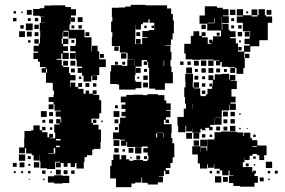

<svg xmlns="http://www.w3.org/2000/svg" viewBox="-20 -742 1176 793"><path d="M472 -393H463V-395H435V-447H439V-473H483V-470H506V-496H533V-497H507V-523H503V-525H475V-552H442V-590H444V-609H439V-653H444V-672H442V-710H471V-711H497V-715H520V-722H582V-720H670V-707H687V-684H694V-658H698V-604H693V-579H686V-556H663V-554H684V-528H688V-494H684V-468H688V-444H694V-398H661V-371H621V-376H596V-462H592V-487H588V-474H574V-488H587V-494H569V-493H565V-467H540V-432H537V-410H540V-404H564V-378H540V-372H472ZM390 -530V-497H417V-465H390V-432H363V-431H381V-411H361V-429H357V-405H325V-429H319V-441H301V-461H319V-467H297V-494H294V-522H293V-499H269V-523H292V-530H270V-552H292V-560H294V-583H263V-615H242V-611H261V-591H241V-610H239V-583H235V-561H240V-582H262V-560H241V-551H261V-531H241V-524H264V-498H238V-521H233V-499H214V-495H235V-471H241V-465H265V-440H270V-432H292V-410H270V-402H269V-383H271V-401H291V-383H303V-375H325V-355H334V-368H348V-355H363V-369H379V-353H365V-350H390V-328H398V-274H390V-252H358V-234H364V-227H387V-207H397V-155H395V-127H368V-124H361V-101H339V-93H329V-73H326V-46H296V-68H290V-52H272V-68H259V-53H243V-69H231V-51H211V-71H229V-74H208V-44H174V-47H147V-74H144V-101H143V-79H119V-101H111V-108H88V-130H83V-109H59V-133H80V-172H81V-201H108V-204H118V-224H144V-204H154V-196H176V-175H183V-189H199V-173H185V-171H208V-194H204V-228H226V-232H212V-250H230V-236H233V-251H231V-260H210V-282H231V-285H205V-311H201V-321H181V-341H201V-351H203V-368H198V-397H197V-400H170V-442H174V-458H170V-442H152V-460H168V-465H145V-487H137V-498H118V-524H137V-529H119V-553H140V-562H145V-587H146V-614H144V-648H166V-649H149V-673H163V-674H144V-677H117V-705H144V-708H163V-719H192V-720H250V-713H273V-704H294V-678H273V-670H290V-652H272V-669H271V-641H267V-619H329V-588H358V-554H357V-530H359V-553H383V-530ZM1074 -679H1079V-674H1104V-648H1086V-576H1051V-551H1014V-528H989V-501H991V-461H985V-437H957V-461H951V-464H924V-466H896V-486H890V-472H872V-490H886V-492H862V-496H807V-495H775V-497H747V-521H741V-561H768V-594H779V-613H803V-594H813V-609H829V-593H814V-588H838V-561H853V-564H844V-578H858V-569H860V-592H893V-616H836V-644H804V-678H826V-716H876V-710H900V-704H924V-678H900V-675H925V-647H897V-672H896V-619H898V-644H924V-619H929V-613H953V-589H931V-584H954V-563H963V-529H988V-554H1011V-560H990V-582H1011V-591H1013V-613H983V-648H958V-674H983V-678H958V-704H984V-679H1019V-674H1043V-679H1048V-704H1074ZM1019 -703H1043V-679H1019ZM930 -702H952V-680H930ZM91 -701H111V-681H91ZM1081 -701H1101V-681H1081ZM36 -696H46V-686H36ZM997 -695H1005V-687H997ZM68 -694H74V-688H68ZM301 -671H321V-651H301ZM34 -668H48V-654H34ZM124 -654V-668H138V-654ZM107 -667V-655H95V-667ZM935 -667H947V-655H935ZM838 -648V-646H866V-666H864V-648ZM617 -618V-648H598V-662H593V-649H570V-642H562V-620H540V-640H539V-583H538V-560H567V-585H589V-588H568V-614H594V-618ZM87 -645H115V-617H87ZM140 -622H122V-640H140ZM812 -640H830V-622H812ZM64 -638H78V-624H64ZM318 -638V-624H304V-638ZM964 -624V-638H978V-624ZM287 -637V-625H275V-637ZM947 -625H935V-637H947ZM586 -626H576V-636H586ZM606 -636H616V-626H606ZM59 -613H83V-589H59ZM91 -611H111V-591H91ZM991 -591V-611H1011V-591ZM980 -592H962V-610H980ZM139 -609V-593H123V-609ZM333 -609H349V-593H333ZM543 -609H559V-593H543ZM875 -595V-607H887V-595ZM561 -561H541V-581H561ZM122 -562V-580H140V-562ZM275 -565V-577H287V-565ZM106 -576V-566H96V-576ZM967 -567V-575H975V-567ZM452 -550H470V-532H452ZM978 -534H964V-548H978ZM480 -522H502V-500H480ZM992 -520H1010V-502H992ZM393 -519H409V-503H393ZM536 -470H537V-493H536ZM810 -492H832V-470H810ZM862 -470H840V-492H862ZM241 -491H261V-471H241ZM271 -491H291V-471H271ZM656 -491V-468H658V-491ZM781 -491H801V-471H781ZM724 -488H738V-474H724ZM754 -474V-488H768V-474ZM467 -487V-475H455V-487ZM497 -487V-475H485V-487ZM773 -439H749V-463H773ZM541 -461H561V-441H541ZM841 -461H861V-441H841ZM951 -441H931V-461H951ZM812 -460H830V-442H812ZM289 -459V-443H273V-459ZM873 -443V-459H889V-443ZM575 -445V-457H587V-445ZM785 -445V-457H797V-445ZM905 -445V-457H917V-445ZM774 -194V-210H773V-199H749V-223H746V-196H716V-223H713V-259H739V-293H748V-314H744V-341H741V-381H746V-405H745V-437H777V-405H776V-381H780V-402H802V-380H781V-377H807V-349H809V-345H830V-352H837V-375H856V-385H845V-397H857V-386H859V-411H841V-431H861V-413H867V-435H895V-437H927V-413H930V-432H952V-410H933V-408H958V-374H936V-343H953V-319H932V-314H954V-288H928V-310H926V-286H896V-256H869V-255H895V-227H867V-253H866V-226H848V-218H858V-204H844V-214H828V-204H814V-210H808V-194ZM590 -412H572V-430H590ZM799 -413H783V-429H799ZM815 -415V-427H827V-415ZM316 -426V-416H306V-426ZM555 -425V-417H547V-425ZM591 -381H571V-401H591ZM303 -399H319V-383H303ZM349 -399V-383H333V-399ZM378 -398V-384H364V-398ZM814 -398H828V-384H814ZM828 -354H814V-368H828ZM687 -172H692V-150H700V-92H693V-69H684V-48H665V-39H679V-23H663V-37H657V-15H636V-13H653V11H632V20H590V13H567V-9H564V12H538V16H523V31H459V-5H435V-57H441V-81H448V-104H474V-84H481V-101H501V-84H514V-78H531V-81H571V-77H589V-83H593V-100H590V-112H572V-130H590V-137H567V-135H505V-156H502V-140H480V-162H496V-165H475V-167H447V-195H471V-231H476V-256H499V-262H482V-280H498V-292H482V-310H498V-319H479V-343H502V-350H531V-351H571V-349H589V-353H633V-349H659V-327H667V-315H685V-287H667V-284H684V-258H665V-248H678V-234H664V-247H657V-229H689V-193H687ZM775 -313H774V-293H775ZM201 -291H181V-311H201ZM455 -295V-307H467V-295ZM149 -283H173V-259H149ZM449 -283H473V-259H449ZM901 -281H921V-261H901ZM932 -280H950V-262H932ZM183 -279H199V-263H183ZM968 -274H974V-268H968ZM950 -232H932V-250H950ZM199 -233H183V-249H199ZM453 -249H469V-233H453ZM903 -249H919V-233H903ZM364 -248H378V-234H364ZM167 -247V-235H155V-247ZM404 -238H398V-244H404ZM952 -200H930V-222H952ZM889 -219V-203H873V-219ZM919 -203H903V-219H919ZM154 -218H168V-204H154ZM467 -217V-205H455V-217ZM196 -216V-206H186V-216ZM974 -208H968V-214H974ZM1003 -213V-209H999V-213ZM1043 -141H1081V-101H1071V-81H1051V-101H1041V-106H1023V-99H1011V-81H991V-92H990V-72H983V-52H1022V-31H1025V-37H1037V-25H1031V-15H1045V13H1031V29H971V26H944V14H926V-16H944V-18H928V-38H924V-18H898V-38H888V-45H865V-63H863V-49H839V-63H836V-46H806V-67H797V-104H774V-138H807V-165H835V-137H808V-115H809V-133H833V-119H836V-166H865V-167H866V-196H893V-199H929V-198H958V-195H985V-180H988V-194H1014V-171H1021V-163H1043ZM653 -174H655V-193H653V-194H630V-193H653ZM773 -169H749V-193H773ZM779 -193H803V-169H779ZM625 -192V-174H629V-192ZM828 -174H814V-188H828ZM856 -186V-176H846V-186ZM1026 -176V-186H1036V-176ZM230 -162V-168H211V-162ZM449 -163H473V-139H449ZM802 -162V-140H780V-162ZM227 -140H211V-134H227ZM1023 -139V-136H1041V-139ZM538 -134H564V-108H538ZM180 -108H208V-131H202V-110H180ZM511 -131H531V-111H511ZM470 -130V-112H452V-130ZM486 -116V-126H496V-116ZM84 -78H58V-104H84ZM559 -99V-83H543V-99ZM107 -85H95V-97H107ZM575 -85V-97H587V-85ZM1026 -96H1036V-86H1026ZM524 -94V-88H518V-94ZM1104 -48H1078V-74H1104ZM142 -50H120V-72H142ZM81 -51H61V-71H81ZM49 -53H33V-69H49ZM1007 -67V-55H995V-67ZM97 -57V-65H105V-57ZM1034 -64V-58H1028V-64ZM211 -21V-41H231V-21ZM243 -23V-39H259V-23ZM168 -24H154V-38H168ZM288 -24H274V-38H288ZM875 -25V-37H887V-25ZM1115 -25V-37H1127V-25ZM106 -26H96V-36H106ZM856 -26H846V-36H856ZM1096 -26H1086V-36H1096ZM45 -27H37V-35H45ZM75 -27H67V-35H75ZM188 -28V-34H194V-28ZM204 -18H238V-16H266V14H238V16H204V12H178V-14H204ZM894 12H868V-14H894ZM921 9H901V-11H921ZM1069 7H1053V-9H1069ZM164 2H158V-4H164ZM1094 2H1088V-4H1094ZM103 1H99V-3H103Z"/></svg>

Font: Rubik-Storm
Style: Regular
Weight: 400
Designer: NaN (generative design), Hubert & Fischer (Rubik source font outlines)
Foundry: NaN, Hubert & Fischer
Version: Version 1.000